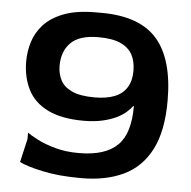

<svg xmlns="http://www.w3.org/2000/svg" viewBox="-47 -655 711 713"><g transform="rotate(5 308.0 -299.0)"><path d="M282 10Q196 10 135 -3.5Q74 -17 50 -30L70 -117V-141Q81 -133 108.5 -118.5Q136 -104 175.5 -93Q215 -82 263 -82Q314 -82 350 -93.5Q386 -105 409 -128Q432 -151 442.5 -187.5Q453 -224 453 -273L451 -274Q444 -264 429.5 -251Q415 -238 393.5 -227.5Q372 -217 341.5 -210Q311 -203 272 -203Q189 -203 137.5 -228.5Q86 -254 63 -300Q40 -346 40 -405Q40 -441 51 -477Q62 -513 89 -542.5Q116 -572 163 -590Q210 -608 282 -608H303Q446 -608 511 -533Q576 -458 576 -304Q576 -191 540.5 -122Q505 -53 439 -21.5Q373 10 282 10ZM305 -293Q348 -293 378 -304.5Q408 -316 424 -341Q440 -366 440 -403Q440 -439 426.5 -464Q413 -489 382.5 -503Q352 -517 300 -517Q229 -517 197 -485Q165 -453 165 -399Q165 -369 177.5 -345Q190 -321 220.5 -307Q251 -293 305 -293Z"/></g></svg>

Font: Red Rose Medium
Style: Regular
Weight: 500
Designer: Jaikishan Patel
Version: Version 2.000